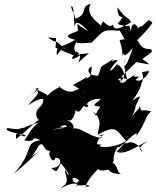

<svg xmlns="http://www.w3.org/2000/svg" viewBox="-20 -915 808 992"><path d="M289 -256C332 -297 345 -213 328 -288C328 -307 353 -260 373 -353C370 -349 382 -313 412 -369C437 -348 442 -379 428 -373C436 -404 505 -411 497 -399C432 -353 497 -375 497 -360C459 -313 485 -302 461 -340C519 -286 483 -252 486 -219C589 -279 584 -232 632 -187C570 -146 465 -149 505 -171C451 -155 505 -217 517 -221C461 -204 515 -224 502 -202C424 -213 386 -278 333 -240C389 -246 343 -298 324 -290C350 -258 308 -250 248 -246L335 -260ZM107 -256C102 -248 96 -263 193 -284C149 -279 116 -193 104 -189C187 -178 121 -219 189 -191C98 -175 163 -139 50 -16C134 -85 165 -122 180 -131C93 -78 138 -78 179 -162C216 -193 192 -120 260 -138C206 -149 255 -53 266 -99C304 -104 300 -46 245 -47C273 -26 266 -16 294 -71C347 -15 340 15 318 -38C308 -16 351 23 298 53C282 71 333 26 378 35C381 46 370 67 379 28C353 37 337 -21 390 17C347 61 416 33 444 45C398 71 442 1 487 -42C504 -21 558 -49 577 -40C536 -98 599 -94 561 -86C521 -37 543 -18 608 -15C578 -18 591 -94 537 -68C596 -82 541 -82 590 -159C595 -139 603 -178 638 -175C649 -185 690 -184 716 -131C722 -131 668 -145 747 -186C697 -169 630 -110 582 -131C688 -248 698 -235 680 -204C744 -299 729 -317 762 -339C703 -357 715 -325 701 -369C698 -348 703 -366 659 -310C685 -352 664 -328 679 -352C674 -380 743 -453 664 -394C702 -447 711 -477 711 -485C739 -542 680 -541 751 -548C735 -503 673 -473 674 -527C638 -508 650 -489 590 -530C618 -469 647 -469 700 -520C599 -515 649 -473 597 -491C640 -516 618 -566 585 -583C525 -511 553 -573 588 -602C568 -614 547 -579 566 -610C484 -556 512 -589 487 -524C433 -523 423 -558 454 -571C452 -483 421 -534 403 -478C443 -540 451 -524 357 -476C438 -427 417 -438 376 -443C363 -417 446 -418 394 -457C373 -457 348 -415 284 -469C314 -465 266 -474 204 -398C245 -428 219 -425 162 -457C221 -471 112 -410 115 -402C127 -416 172 -445 167 -455C188 -429 173 -429 124 -370C227 -438 208 -386 188 -364C138 -320 193 -276 189 -301C134 -264 148 -264 64 -197C52 -262 111 -187 111 -218C46 -227 -3 -243 19 -253L69 -247ZM387 -594C380 -597 413 -626 375 -650C367 -637 315 -580 402 -633C404 -618 340 -640 374 -696C384 -691 403 -690 454 -695C524 -765 508 -761 602 -756C570 -801 618 -727 623 -712C577 -706 609 -717 613 -627C633 -667 598 -587 666 -667C634 -567 613 -547 627 -618C619 -550 622 -577 641 -485L590 -502L684 -594L751 -582C710 -622 699 -596 763 -645C773 -681 722 -634 692 -706C661 -685 751 -762 768 -800C742 -809 765 -828 708 -774C774 -783 687 -789 695 -763C673 -823 646 -769 662 -732C638 -815 669 -760 588 -791C643 -865 585 -787 587 -877C645 -799 623 -847 658 -801C610 -771 566 -751 564 -788C494 -748 492 -751 552 -780C511 -787 518 -827 502 -783C472 -808 421 -848 449 -895C392 -883 436 -838 369 -819C357 -875 361 -830 347 -882C361 -889 362 -845 364 -776C373 -825 411 -775 439 -754C360 -791 383 -815 382 -755C338 -738 301 -727 368 -709C306 -669 264 -682 274 -629C310 -679 312 -673 314 -662C252 -726 292 -675 227 -722L270 -718L267 -668L354 -631L439 -640Z"/></svg>

Font: Hussar Lance
Style: Italic
Weight: 700
Foundry: Cannot Into Space Fonts, PlusOne Fonts
Version: Version 2.27